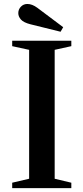

<svg xmlns="http://www.w3.org/2000/svg" viewBox="-20 -972 431 992"><path d="M43 0V-28L130.5 -48.5V-714.5L43 -733.5V-761.5H348.5V-733.5L262.5 -714.5V-48.5L348.5 -28V0ZM293 -808 137.5 -846.5Q102 -855.5 88.2 -871Q74.5 -886.5 74.5 -904Q74.5 -923.5 88 -937.5Q101.5 -951.5 121.5 -951.5Q146 -951.5 172.5 -932L306.5 -831.5Z"/></svg>

Font: Libre Caslon Text Medium
Style: Regular
Weight: 500
Designer: Pablo Impallari, Rodrigo Fuenzalida, Katja Schimmel
Foundry: Pablo Impallari, Rodrigo Fuenzalida
Version: Version 2.000